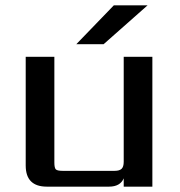

<svg xmlns="http://www.w3.org/2000/svg" viewBox="-20 -697 674 717"><path d="M531 -677 367 -532H265L405 -677ZM442 -485H549V0H442V-31Q429 0 387 0H155Q76 0 76 -79V-485H183V-90Q183 -70 188.5 -64.5Q194 -59 214 -59H408Q426 -59 434 -66.5Q442 -74 442 -93Z"/></svg>

Font: Sarpanch Medium
Style: Regular
Weight: 500
Designer: Manushi Parikh (Devanagari and Latin), Jyotish Sonowal (Devanagari)
Foundry: Indian Type Foundry
Version: Version 2.004;PS 1.0;hotconv 1.0.78;makeotf.lib2.5.61930; tt